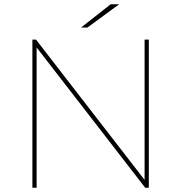

<svg xmlns="http://www.w3.org/2000/svg" viewBox="-20 -887 856 907"><path d="M133 -700H150L674 -23H663V-700H683V0H666L142 -677H153V0H133ZM503 -867H543L393 -757H363Z"/></svg>

Font: iiserrat Thin
Style: Regular
Weight: 100
Designer: Akira Ohta
Foundry: Akira Ohta
Version: Version 1.200;Glyphs 3.3.1 (3343)